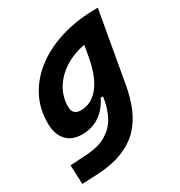

<svg xmlns="http://www.w3.org/2000/svg" viewBox="-177 -645 941 1003"><g transform="rotate(-30 293.0 -143.5)"><path d="M28.8 234.4 23.9 119.6 126.5 113.3Q201.2 108.4 246.6 79.8Q292 51.3 315.2 8.1Q338.4 -35.2 346.7 -82.5L351.1 -107.9H336.9Q309.6 -51.3 264.2 -20.5Q218.8 10.3 159.2 10.3Q97.7 10.3 64.2 -26.6Q30.8 -63.5 30.8 -130.4Q30.8 -219.7 69.8 -291.7Q108.9 -363.8 179.4 -415.5Q250 -467.3 344.5 -494.9Q439 -522.5 549.8 -522.5H559.1L483.9 -98.1Q471.7 -29.3 447.8 28.8Q423.8 86.9 382.3 130.6Q340.8 174.3 275.9 200.2Q210.9 226.1 116.7 230.5ZM400.9 -390.1Q333 -377.9 280 -344.5Q227.1 -311 196.5 -261.5Q166 -211.9 166 -152.3Q166 -102.1 215.3 -102.1Q278.8 -102.1 323.2 -156.7Q367.7 -211.4 387.7 -314.9Z"/></g></svg>

Font: Cascadia Code PL
Style: Bold Italic
Weight: 700
Italic angle: -10°
Monospace: yes
Designer: Aaron Bell
Foundry: Saja Typeworks
Version: Version 2404.023; ttfautohint (v1.8.4)